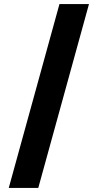

<svg xmlns="http://www.w3.org/2000/svg" viewBox="-20 -804 480 943"><path d="M23 119 272 -784H417L168 119Z"/></svg>

Font: DM Sans 11pt Black
Style: Regular
Weight: 900
Version: Version 4.004;gftools[0.9.30]